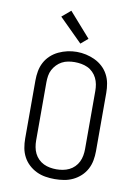

<svg xmlns="http://www.w3.org/2000/svg" viewBox="-104 -1045 808 1121"><g transform="rotate(10 300.0 -484.5)"><path d="M300 8Q272 8 244.5 3.5Q217 -1 192 -13Q167 -25 146.5 -44Q126 -63 113 -87.5Q100 -112 95 -139.5Q90 -167 90 -195V-540Q90 -568 95 -595.5Q100 -623 113 -647.5Q126 -672 146.5 -691Q167 -710 192.5 -722Q218 -734 245 -740Q272 -746 300 -746Q328 -746 355 -740Q382 -734 407.5 -722Q433 -710 453.5 -691Q474 -672 487 -647.5Q500 -623 505 -595.5Q510 -568 510 -540V-195Q510 -167 505 -139.5Q500 -112 487 -87.5Q474 -63 453.5 -44Q433 -25 408 -13Q383 -1 355.5 3.5Q328 8 300 8ZM300 -50Q319 -50 338.5 -53.5Q358 -57 375.5 -65.5Q393 -74 407 -88Q421 -102 429.5 -119.5Q438 -137 441.5 -156.5Q445 -176 445 -195V-540Q445 -560 441.5 -579Q438 -598 429.5 -615.5Q421 -633 406.5 -647.5Q392 -662 374.5 -670Q357 -678 337.5 -681.5Q318 -685 298 -685Q279 -685 259.5 -681.5Q240 -678 223 -669Q206 -660 192.5 -646Q179 -632 170 -615Q161 -598 158 -578.5Q155 -559 155 -540V-195Q155 -176 158.5 -156.5Q162 -137 170.5 -119.5Q179 -102 193 -88Q207 -74 224.5 -65.5Q242 -57 261.5 -53.5Q281 -50 300 -50ZM311 -797 174 -933 226 -977 353 -833Z"/></g></svg>

Font: Iosevka Slab Light Extended
Style: Regular
Weight: 300
Width: 7
Monospace: yes
Designer: Belleve Invis
Foundry: Belleve Invis
Version: Version 11.1.0; ttfautohint (v1.8.3)